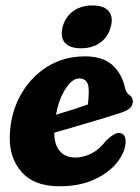

<svg xmlns="http://www.w3.org/2000/svg" viewBox="-20 -658 502 688"><path d="M430 -146.5Q427.5 -110.5 398.5 -74.5Q369.5 -38.5 317.2 -14.5Q265 9.5 193.5 9.5Q102.5 9.5 57.8 -41.2Q13 -92 15 -170Q17 -249 52 -314Q87 -379 147 -417.5Q207 -456 284.5 -456Q348 -456 382 -425.5Q416 -395 427 -347Q430.5 -333 433.8 -327.8Q437 -322.5 442.5 -318.5Q455.5 -310 456 -295.5Q456.5 -282.5 447 -272Q437.5 -261.5 411.5 -253.5Q381.5 -243.5 340 -231Q298.5 -218.5 254.8 -205.8Q211 -193 174.5 -182.5Q174.5 -140 194.2 -116.8Q214 -93.5 250 -93.5Q277.5 -93.5 306 -107.2Q334.5 -121 357.5 -151Q392 -186.5 412.5 -181Q423 -178 427 -168.5Q431 -159 430 -146.5ZM264.5 -377Q238.5 -377 214.8 -339.8Q191 -302.5 180.5 -247Q210 -255.5 240.5 -265.2Q271 -275 294.5 -283.5Q298 -303.5 298 -333Q298 -377 264.5 -377ZM270 -485Q229.5 -485 212.2 -505.2Q195 -525.5 204.5 -562Q214 -597.5 242.2 -618Q270.5 -638.5 311 -638.5Q352.5 -638.5 369.5 -618Q386.5 -597.5 377 -562Q367.5 -526 339.5 -505.5Q311.5 -485 270 -485Z"/></svg>

Font: Fraunces 144pt S100
Style: Bold Italic
Weight: 700
Italic angle: -16°
Version: Version 1.000; ttfautohint (v1.8.3)